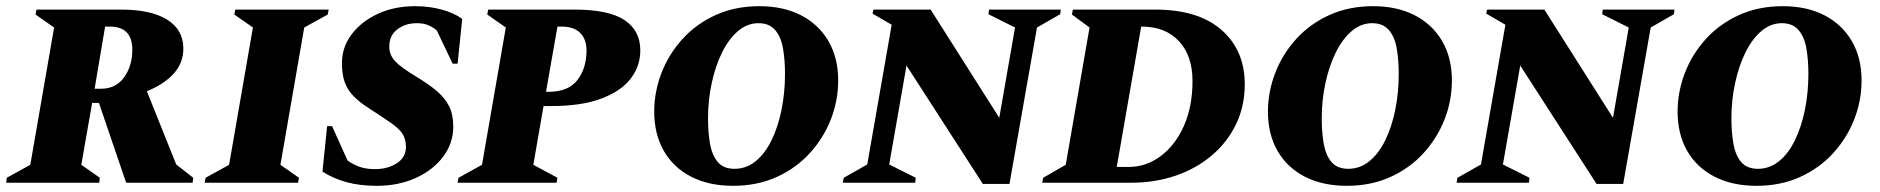

<svg xmlns="http://www.w3.org/2000/svg" viewBox="-50 -591 6081 621"><path d="M-30 0 -28 -16 48 -58 125 -502 65 -544 68 -560H342Q438 -560 490.5 -527.5Q543 -495 543 -434Q543 -387 511.5 -352.5Q480 -318 425 -296L520 -59L575 -16L573 0H358L270 -258H248L213 -58L273 -16L271 0ZM305 -505H290L256 -304H277Q325 -304 351.5 -341Q378 -378 378 -430Q378 -505 305 -505Z M612 0 615 -16 691 -58 768 -502 708 -544 711 -560H1013L1010 -544L934 -502L857 -58L917 -16L914 0Z M1169 10Q1113 10 1070 -2Q1027 -14 993 -36L1008 -183H1024L1074 -72Q1087 -62 1109 -53Q1131 -44 1163 -44Q1204 -44 1233.5 -63Q1263 -82 1263 -116Q1263 -140 1252.5 -157Q1242 -174 1216.5 -192Q1191 -210 1146 -239Q1113 -260 1093.5 -280Q1074 -300 1065 -325Q1056 -350 1056 -387Q1056 -438 1087 -479.5Q1118 -521 1171.5 -546Q1225 -571 1293 -571Q1337 -571 1377 -560.5Q1417 -550 1445 -530L1430 -385H1414L1363 -492Q1352 -502 1336.5 -509Q1321 -516 1298 -516Q1261 -516 1235 -496Q1209 -476 1209 -440Q1209 -413 1228.5 -392.5Q1248 -372 1298 -342Q1338 -318 1364 -295.5Q1390 -273 1403 -246.5Q1416 -220 1416 -181Q1416 -128 1383.5 -84.5Q1351 -41 1295 -15.5Q1239 10 1169 10Z M1430 0 1433 -16 1509 -58 1586 -502 1526 -544 1529 -560H1808Q1919 -560 1970 -526Q2021 -492 2021 -428Q2021 -378 1990.5 -337.5Q1960 -297 1896 -272.5Q1832 -248 1733 -248H1708L1675 -58L1753 -16L1750 0ZM1753 -505 1716 -294H1724Q1788 -294 1817.5 -332Q1847 -370 1847 -428Q1847 -464 1826.5 -484.5Q1806 -505 1767 -505Z M2321 10Q2243 10 2185.5 -19.5Q2128 -49 2097 -103Q2066 -157 2066 -230Q2066 -294 2089.5 -355Q2113 -416 2157.5 -465Q2202 -514 2265 -542.5Q2328 -571 2406 -571Q2484 -571 2541 -541.5Q2598 -512 2629.5 -458Q2661 -404 2661 -331Q2661 -266 2637.5 -205.5Q2614 -145 2569.5 -96Q2525 -47 2462 -18.5Q2399 10 2321 10ZM2326 -45Q2364 -45 2394.5 -70Q2425 -95 2446 -138.5Q2467 -182 2478 -237Q2489 -292 2489 -352Q2489 -397 2482.5 -434.5Q2476 -472 2457 -494Q2438 -516 2403 -516Q2367 -516 2337 -490.5Q2307 -465 2285.5 -421.5Q2264 -378 2252 -322.5Q2240 -267 2240 -208Q2240 -163 2246.5 -126Q2253 -89 2271.5 -67Q2290 -45 2326 -45Z M2676 0 2679 -16 2755 -59 2834 -511 2772 -547 2775 -560H2960L3182 -210L3233 -502L3147 -545L3149 -560H3381L3379 -545L3304 -502L3215 4H3129L2882 -379L2826 -59L2912 -16L2910 0Z M3321 0 3324 -16 3397 -58 3474 -502 3417 -544 3420 -560H3686Q3826 -560 3901 -494Q3976 -428 3976 -319Q3976 -247 3947.5 -188.5Q3919 -130 3868.5 -87.5Q3818 -45 3751.5 -22.5Q3685 0 3609 0ZM3643 -505H3641L3562 -51H3600Q3657 -51 3704 -86Q3751 -121 3779 -183.5Q3807 -246 3807 -329Q3807 -411 3763 -458Q3719 -505 3643 -505Z M4306 10Q4228 10 4170.5 -19.5Q4113 -49 4082 -103Q4051 -157 4051 -230Q4051 -294 4074.5 -355Q4098 -416 4142.5 -465Q4187 -514 4250 -542.5Q4313 -571 4391 -571Q4469 -571 4526 -541.5Q4583 -512 4614.5 -458Q4646 -404 4646 -331Q4646 -266 4622.5 -205.5Q4599 -145 4554.5 -96Q4510 -47 4447 -18.5Q4384 10 4306 10ZM4311 -45Q4349 -45 4379.5 -70Q4410 -95 4431 -138.5Q4452 -182 4463 -237Q4474 -292 4474 -352Q4474 -397 4467.5 -434.5Q4461 -472 4442 -494Q4423 -516 4388 -516Q4352 -516 4322 -490.5Q4292 -465 4270.5 -421.5Q4249 -378 4237 -322.5Q4225 -267 4225 -208Q4225 -163 4231.5 -126Q4238 -89 4256.5 -67Q4275 -45 4311 -45Z M4661 0 4664 -16 4740 -59 4819 -511 4757 -547 4760 -560H4945L5167 -210L5218 -502L5132 -545L5134 -560H5366L5364 -545L5289 -502L5200 4H5114L4867 -379L4811 -59L4897 -16L4895 0Z M5631 10Q5553 10 5495.5 -19.5Q5438 -49 5407 -103Q5376 -157 5376 -230Q5376 -294 5399.5 -355Q5423 -416 5467.5 -465Q5512 -514 5575 -542.5Q5638 -571 5716 -571Q5794 -571 5851 -541.5Q5908 -512 5939.5 -458Q5971 -404 5971 -331Q5971 -266 5947.5 -205.5Q5924 -145 5879.5 -96Q5835 -47 5772 -18.5Q5709 10 5631 10ZM5636 -45Q5674 -45 5704.5 -70Q5735 -95 5756 -138.5Q5777 -182 5788 -237Q5799 -292 5799 -352Q5799 -397 5792.5 -434.5Q5786 -472 5767 -494Q5748 -516 5713 -516Q5677 -516 5647 -490.5Q5617 -465 5595.5 -421.5Q5574 -378 5562 -322.5Q5550 -267 5550 -208Q5550 -163 5556.5 -126Q5563 -89 5581.5 -67Q5600 -45 5636 -45Z"/></svg>

Font: Spectral SC ExtraBold
Style: Italic
Weight: 800
Italic angle: -10°
Designer: Jean-Baptiste Levee
Foundry: Production Type
Version: Version 2.001